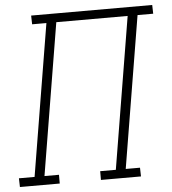

<svg xmlns="http://www.w3.org/2000/svg" viewBox="-68 -783 746 831"><g transform="rotate(-5 304.5 -367.5)"><path d="M-15 0 -16 -38H52L161 -697H99L98 -735H624L625 -697H557L448 -38H510L511 0H337V-38H405L514 -697H204L95 -38H158V0Z"/></g></svg>

Font: Iosevka Etoile Extralight
Style: Italic
Weight: 200
Italic angle: -9°
Designer: Belleve Invis
Foundry: Belleve Invis
Version: Version 22.1.2; ttfautohint (v1.8.4)